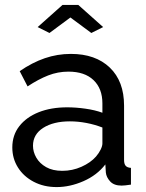

<svg xmlns="http://www.w3.org/2000/svg" viewBox="-20 -750 594 780"><path d="M30 -151Q30 -201 58.5 -237.5Q87 -274 137 -294Q187 -314 253 -314Q288 -314 327 -308.5Q366 -303 396 -292V-330Q396 -390 360 -424.5Q324 -459 258 -459Q215 -459 175.5 -443.5Q136 -428 92 -399L60 -461Q111 -496 162 -513.5Q213 -531 268 -531Q368 -531 426 -475.5Q484 -420 484 -321V-100Q484 -84 490.5 -76.5Q497 -69 512 -68V0Q499 2 489.5 3Q480 4 474 4Q443 4 427.5 -13Q412 -30 410 -49L408 -82Q374 -38 319 -14Q264 10 210 10Q158 10 117 -11.5Q76 -33 53 -69.5Q30 -106 30 -151ZM370 -114Q382 -128 389 -142.5Q396 -157 396 -167V-232Q365 -244 331 -250.5Q297 -257 264 -257Q197 -257 155.5 -230.5Q114 -204 114 -158Q114 -133 127.5 -109.5Q141 -86 167.5 -71Q194 -56 233 -56Q274 -56 311 -72.5Q348 -89 370 -114ZM133 -640 234 -730H298L399 -640L351 -616L266 -679L181 -616Z"/></svg>

Font: Raleway Thin Medium
Style: Regular
Weight: 500
Version: Version 4.026